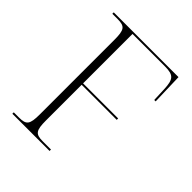

<svg xmlns="http://www.w3.org/2000/svg" viewBox="-199 -835 956 956"><g transform="rotate(45 279.0 -357.0)"><path d="M47 0H309V-10H251C200 -10 189 -24 189 -95V-346H436V-356H189V-704H418C480 -704 492 -686 495 -622L498 -548H508L503 -714H47V-704H84C135 -704 146 -690 146 -620V-95C146 -24 135 -10 84 -10H47Z"/></g></svg>

Font: Noto Serif Display ExtraLight
Style: Regular
Weight: 200
Designer: Monotype Design Team
Foundry: Monotype Imaging Inc.
Version: Version 2.009